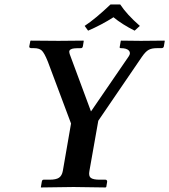

<svg xmlns="http://www.w3.org/2000/svg" viewBox="-20 -825 746 846"><path d="M256.8 -71.8 293 -280.8 190.9 -553.2Q174.8 -593.3 163.3 -603Q151.9 -612.8 129.9 -612.8H119.1Q114.3 -612.8 111.3 -614.7Q108.4 -616.7 108.9 -620.1L113.8 -645L116.2 -646Q224.6 -645 237.8 -645L347.2 -646L349.1 -645L345.2 -621.1Q343.3 -612.8 336.9 -612.8Q316.9 -612.8 306.9 -611.8Q296.9 -610.8 290.8 -606.9Q284.7 -603 285.2 -595.9Q285.6 -588.9 291 -576.2L380.9 -334L546.9 -576.2Q557.6 -591.3 547.9 -602.1Q538.1 -612.8 512.2 -612.8Q505.4 -612.8 507.8 -620.1L512.2 -645L514.2 -646Q589.8 -645 601.1 -645L704.1 -646L706.1 -645L702.1 -621.1Q700.7 -612.8 690.9 -612.8H670.9Q648.4 -612.8 634.8 -605.2Q621.1 -597.7 605 -574.2L413.1 -293L374 -71.8Q369.6 -49.3 380.1 -41.3Q390.6 -33.2 419.9 -33.2H444.8Q448.2 -33.2 450.4 -30.5Q452.6 -27.8 452.1 -23.9L448.2 -1L444.8 1Q341.3 -1 304.2 -1L160.2 1V-1L164.1 -23.9Q165.5 -33.2 171.9 -33.2H198.2Q227.1 -33.2 240 -42Q252.9 -50.8 256.8 -71.8ZM509.8 -805.2Q539.1 -760.7 596.2 -710.9L573.2 -689.9Q517.6 -717.8 480 -749Q428.2 -715.8 368.2 -689.9L353 -710.9Q400.4 -742.2 466.8 -805.2Z"/></svg>

Font: Linux Libertine G
Style: Semibold Italic
Weight: 600
Italic angle: -11.5°
Designer: Philipp H. Poll
Foundry: Philipp H. Poll
Version: Version 5.1.1